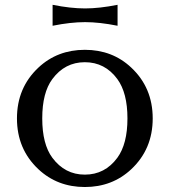

<svg xmlns="http://www.w3.org/2000/svg" viewBox="-20 -749 688 779"><path d="M193.4 -729.5Q266.6 -714.8 325.2 -714.8Q382.8 -714.8 457 -729.5V-644.5Q383.3 -659.2 325.2 -659.2Q266.6 -659.2 193.4 -644.5ZM135.7 -62.5Q48.8 -144 48.8 -268.6Q48.8 -393.1 135.7 -474.6Q212.9 -546.9 324.2 -546.9Q436 -546.9 512.7 -474.6Q599.6 -393.1 599.6 -268.6Q599.6 -144 512.7 -62.5Q435.5 9.8 324.2 9.8Q212.9 9.8 135.7 -62.5ZM324.2 -40.5Q405.8 -40.5 456.1 -108.9Q497.1 -165 497.1 -268.6Q497.1 -372.1 456.1 -428.2Q405.8 -496.6 324.2 -496.6Q243.2 -496.6 192.4 -428.2Q151.4 -373 151.4 -268.6Q151.4 -164.1 192.4 -108.9Q243.2 -40.5 324.2 -40.5Z"/></svg>

Font: Classica
Style: Book
Weight: 400
Designer: Wojciech Kalinowski "wmk69" (wmk69@o2.pl)
Foundry: Wojciech Kalinowski "wmk69" (wmk69@o2.pl)
Version: Version 2.1.1; 2021-05-14